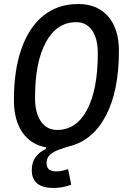

<svg xmlns="http://www.w3.org/2000/svg" viewBox="-20 -723 626 950"><path d="M244.6 207Q137.2 207 137.2 118.2Q137.2 80.1 156.5 54Q175.8 27.8 207 14.2V5.9Q131.8 -7.8 90.3 -68.6Q48.8 -129.4 48.8 -227.5Q48.8 -377 86.7 -483.4Q124.5 -589.8 195.8 -646.5Q267.1 -703.1 367.2 -703.1Q461.9 -703.1 515.1 -641.8Q568.4 -580.6 568.4 -471.2Q568.4 -272.5 503.4 -149.7Q438.5 -26.9 320.8 1.5Q295.4 8.8 270 18.1Q244.6 27.3 227.5 42.7Q210.4 58.1 210.4 84.5Q210.4 125 257.3 125Q287.1 125 316.9 113.3L332.5 190.9Q290 207 244.6 207ZM263.2 -80.1Q357.9 -80.1 410.9 -180.2Q463.9 -280.3 463.9 -459Q463.9 -531.7 435.8 -572.5Q407.7 -613.3 356.9 -613.3Q261.2 -613.3 207.3 -514.6Q153.3 -416 153.3 -239.7Q153.3 -164.6 182.4 -122.3Q211.4 -80.1 263.2 -80.1Z"/></svg>

Font: Cascadia Code NF
Style: Italic
Weight: 400
Italic angle: -10°
Monospace: yes
Designer: Aaron Bell
Foundry: Saja Typeworks
Version: Version 2404.023; ttfautohint (v1.8.4)